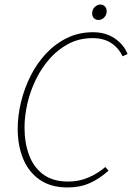

<svg xmlns="http://www.w3.org/2000/svg" viewBox="-20 -814 582 846"><path d="M278 12Q204 12 155 -22Q106 -56 82 -114.5Q58 -173 58 -246Q58 -304 72.5 -364Q87 -424 114.5 -479Q142 -534 182.5 -577.5Q223 -621 275 -646.5Q327 -672 390 -672Q446 -672 486 -644.5Q526 -617 542 -576L520 -566Q502 -604 469 -625Q436 -646 388 -646Q330 -646 283 -621.5Q236 -597 199.5 -556Q163 -515 138 -463.5Q113 -412 100.5 -357Q88 -302 88 -252Q88 -185 108 -131Q128 -77 170.5 -45.5Q213 -14 280 -14Q328 -14 369 -31.5Q410 -49 444 -78L458 -62Q418 -26 375 -7Q332 12 278 12ZM414 -726Q402 -726 394 -734Q386 -742 386 -754Q386 -772 397.5 -783Q409 -794 422 -794Q434 -794 442 -786Q450 -778 450 -764Q450 -748 439 -737Q428 -726 414 -726Z"/></svg>

Font: Source Sans 3
Style: Italic
Weight: 200
Italic angle: -11°
Designer: Paul D. Hunt
Foundry: Adobe
Version: Version 3.046;hotconv 1.0.118;makeotfexe 2.5.65603